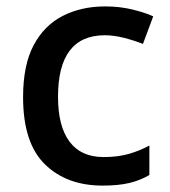

<svg xmlns="http://www.w3.org/2000/svg" viewBox="-20 -569 530 599"><path d="M300 10Q188 10 120 -56.5Q52 -123 52 -266Q52 -366 85 -428Q118 -490 176 -519.5Q234 -549 308 -549Q353 -549 392.5 -539.5Q432 -530 458 -518L426 -432Q398 -443 366.5 -451Q335 -459 307 -459Q161 -459 161 -267Q161 -175 197 -127Q233 -79 303 -79Q348 -79 382.5 -89Q417 -99 446 -115V-23Q417 -6 383 2Q349 10 300 10Z"/></svg>

Font: Noto Sans Ol Chiki Medium
Style: Regular
Weight: 500
Designer: Monotype Design Team, Lewis McGuffie
Foundry: Monotype Imaging Inc.
Version: Version 2.003; ttfautohint (v1.8.4.7-5d5b)